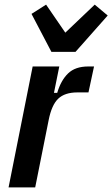

<svg xmlns="http://www.w3.org/2000/svg" viewBox="-20 -809 485 829"><path d="M17 0 121 -522H236L213 -408H227Q243 -462 274 -492Q305 -522 361 -522H386L362 -410H314Q260 -410 231.5 -383Q203 -356 190 -290L132 0ZM202 -585 116 -749 179 -789 262 -668 389 -789 445 -742 306 -585Z"/></svg>

Font: IBM Plex Sans Cond SmBld
Style: Italic
Weight: 600
Width: 3
Italic angle: -11°
Designer: Mike Abbink, Paul van der Laan, Pieter van Rosmalen
Foundry: Bold Monday
Version: Version 1.3